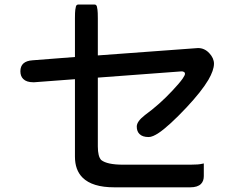

<svg xmlns="http://www.w3.org/2000/svg" viewBox="-20 -779 1040 828"><path d="M123 -424.3Q94.2 -424.3 80.1 -438.5Q67.9 -450.7 67.9 -471.7Q67.9 -515.6 120.6 -519Q211.9 -526.4 303.2 -533.2V-700.2Q303.2 -726.6 304.7 -736.8Q306.2 -747.1 307.4 -751Q308.6 -754.9 310.1 -756.3Q313 -759.3 316.4 -759.3H388.7Q395 -759.3 397.9 -751Q398.9 -747.1 400.4 -736.8Q401.9 -726.6 401.9 -700.2V-540L834 -571.8Q861.8 -571.8 882.3 -550Q902.8 -528.3 902.8 -503.9Q902.3 -475.6 878.9 -435.1Q849.6 -385.3 783.7 -314.9Q709.5 -236.3 665.5 -206.5Q638.2 -188 621.1 -188Q594.2 -188 581.5 -201.2Q569.8 -212.4 569.8 -233.4Q569.8 -255.4 605 -282.7Q667.5 -328.1 723.1 -387.7Q753.9 -420.4 767.6 -439.9Q777.8 -454.6 777.8 -460.9Q777.3 -464.8 775.4 -467.3Q772.5 -469.7 766.1 -471.2H762.7L401.9 -444.3V-147.5Q401.9 -104 416.5 -88.9Q441.9 -68.8 510.7 -68.8H800.8Q837.4 -68.8 852.1 -72.8L858.9 -74.2V-19.5Q858.9 2 846.7 14.2Q832 28.8 800.8 28.8H477.5Q475.1 28.8 472.7 28.8Q377.9 28.8 335.9 -13.2Q303.2 -45.9 303.2 -103.5Q303.2 -107.9 303.2 -112.3Q303.2 -275.4 303.2 -437.5L127.9 -424.3Z"/></svg>

Font: YuPearl-Medium
Style: Medium
Weight: 500
Designer: Max Yao
Foundry: Max-Everyday
Version: Version 1.011; ttfautohint (v1.8.3)